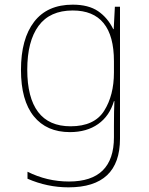

<svg xmlns="http://www.w3.org/2000/svg" viewBox="-20 -557 640 824"><path d="M98 210V180Q182 222 276 222Q469 222 469 32V-17Q469 -84 471 -123H469Q450 -59 401 -24.5Q352 10 280 10Q180 10 125 -58Q70 -126 70 -257Q70 -390 126.5 -463.5Q183 -537 292 -537Q360 -537 401 -509Q442 -481 466 -432H468L473 -528H495V38Q495 247 274 247Q183 247 98 210ZM469 -246V-294Q469 -512 292 -512Q194 -512 145.5 -446Q97 -380 97 -258Q97 -138 143.5 -76.5Q190 -15 283 -15Q385 -15 427 -81.5Q469 -148 469 -246Z"/></svg>

Font: Noto Sans Mono UI Thin
Style: Regular
Weight: 250
Monospace: yes
Designer: Monotype Design team
Foundry: Monotype Imaging Inc.
Version: Version 1.000